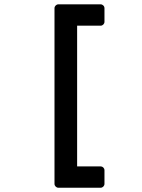

<svg xmlns="http://www.w3.org/2000/svg" viewBox="-20 -795 658 891"><path d="M251 76.2Q243.7 76.2 238.3 70.8Q232.9 65.4 232.9 58.1V-756.8Q232.9 -764.2 238.3 -769.5Q243.7 -774.9 251 -774.9H446.8Q454.1 -774.9 459.5 -769.5Q464.8 -764.2 464.8 -756.8V-693.8Q464.8 -686.5 459.5 -681.2Q454.1 -675.8 446.8 -675.8H337.9V-22.9H446.8Q454.1 -22.9 459.5 -17.6Q464.8 -12.2 464.8 -4.9V58.1Q464.8 65.4 459.5 70.8Q454.1 76.2 446.8 76.2Z"/></svg>

Font: Fragment Mono
Style: Bold
Weight: 700
Designer: Wei Huang based on Nimbus Sans by URW Studio, based on Helvetica by Max Miedinger.
Foundry: Wei Huang
Version: Version 1.011